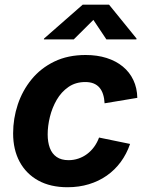

<svg xmlns="http://www.w3.org/2000/svg" viewBox="-20 -787 628 818"><path d="M267.6 10.7Q195.1 10.7 143.2 -17.8Q91.4 -46.4 63.6 -98Q35.9 -149.6 35.9 -218.8Q35.9 -281.9 55.7 -341.6Q75.6 -401.3 114.6 -449Q153.6 -496.7 211.4 -524.7Q269.1 -552.7 344.8 -552.7Q394 -552.7 434.1 -540Q474.2 -527.3 503.3 -503.4Q532.3 -479.6 548.2 -445.8Q564.2 -412.1 565 -370.1L425.6 -346.9Q424.5 -368.1 419.2 -384.8Q414 -401.5 404.1 -413.3Q394.2 -425.1 379.2 -431.3Q364.2 -437.5 343.4 -437.5Q302 -437.5 271.7 -416.5Q241.4 -395.6 221.7 -361.8Q202.1 -327.9 192.6 -289.1Q183.1 -250.2 183.1 -214.2Q183.1 -181.6 192.3 -156.7Q201.6 -131.8 221.4 -118.2Q241.2 -104.6 272.2 -104.6Q293.9 -104.6 313.9 -111.4Q333.9 -118.1 350.8 -130.7Q367.8 -143.3 380.9 -161.2Q394 -179.1 402 -201L534.2 -173.8Q519.4 -130.8 494.3 -96.8Q469.2 -62.8 434.9 -38.8Q400.7 -14.8 358.5 -2.1Q316.3 10.7 267.6 10.7ZM294.2 -619.1H166.9L167.6 -622.7L332.3 -767.1H444.6L561.8 -622.7L561.1 -619.1H433.3L377.8 -702.2Z"/></svg>

Font: Inter
Style: Italic
Weight: 400
Italic angle: -9.3988°
Designer: Rasmus Andersson
Foundry: rsms
Version: Version 4.001;git-66647c0bb